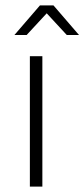

<svg xmlns="http://www.w3.org/2000/svg" viewBox="-20 -687 311 707"><path d="M90 -480H136V0H90ZM226 -558 152 -638 78 -558H33L127 -667H177L271 -558Z"/></svg>

Font: Montserrat Ace
Style: Light
Weight: 300
Designer: Julieta Ulanovsky
Foundry: Julieta Ulanovsky
Version: Version 1